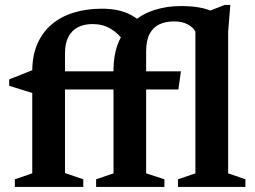

<svg xmlns="http://www.w3.org/2000/svg" viewBox="-20 -742 1014 762"><path d="M560 -54 632.5 -30.5V0H361.5V-30.5L430.5 -54V-462.5Q430.5 -528.5 451.5 -576.8Q472.5 -625 509.2 -656.2Q546 -687.5 594.5 -702.8Q643 -718 698 -718Q740 -718 772.8 -712Q805.5 -706 831.5 -692.5H795L872 -722.5H894L885.5 -616.5V-54L954 -30.5V0H686.5V-30.5L755.5 -54V-616.5Q746 -634.5 724 -645.8Q702 -657 670.5 -657Q637 -657 612.2 -645.2Q587.5 -633.5 573.8 -607.5Q560 -581.5 560 -538ZM310.5 0H39V-30.5L108 -54V-459Q108 -521.5 128.5 -568.2Q149 -615 186 -646Q223 -677 273.8 -692.2Q324.5 -707.5 384 -707.5Q420 -707.5 449.2 -701Q478.5 -694.5 502.5 -681.2Q526.5 -668 546 -647.5L474 -576.5Q449 -610.5 418.2 -628.5Q387.5 -646.5 347.5 -646.5Q313 -646.5 288.5 -633.5Q264 -620.5 251 -595Q238 -569.5 238 -531V-55L310.5 -30.5ZM698 -459 688 -387H143L108 -373L16.5 -401.5V-427L116 -466.5L174.5 -459Z"/></svg>

Font: Newsreader SemiBold
Style: Regular
Weight: 600
Designer: Hugues Gentile
Foundry: Production Type
Version: Version 1.003